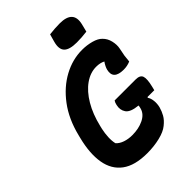

<svg xmlns="http://www.w3.org/2000/svg" viewBox="-270 -1052 1191 1191"><g transform="rotate(-45 325.0 -457.0)"><path d="M394 -928Q416 -931 440.5 -932.5Q465 -934 484 -934Q602 -934 578 -833L565 -781Q543 -778 519.5 -776.5Q496 -775 476 -775Q412 -775 388.5 -799.5Q365 -824 380 -878ZM387 -355H571Q610 -355 618 -331Q626 -307 612 -250L606 -226H547L544 -221Q555 -207 558 -180.5Q561 -154 554 -127Q547 -101 533 -76Q519 -51 490 -28Q462 -5 410 7.5Q358 20 299 20Q191 20 131.5 -24Q72 -68 58 -149.5Q44 -231 72 -342L77 -362Q105 -475 165 -555Q225 -635 303.5 -677.5Q382 -720 466 -720Q508 -720 546.5 -709.5Q585 -699 604 -679Q627 -657 635 -623Q643 -589 637 -560Q630 -529 627 -509Q624 -489 622 -462Q594 -450 563 -450Q472 -450 489 -522Q492 -534 498 -546Q504 -558 513 -571Q489 -584 454 -584Q402 -584 354 -550Q306 -516 269 -453.5Q232 -391 212 -307L207 -286Q200 -254 198.5 -222Q197 -190 203 -164Q220 -145 249 -135Q278 -125 313 -125Q369 -125 411.5 -145.5Q454 -166 465 -203Q469 -216 470 -228Q405 -234 386 -262Q367 -290 376 -327Q378 -337 380.5 -342.5Q383 -348 387 -355Z"/></g></svg>

Font: Recursive Sn Csl St XBd
Style: Italic
Weight: 800
Italic angle: -15°
Version: Version 1.079;hotconv 1.0.112;makeotfexe 2.5.65598; ttfautoh